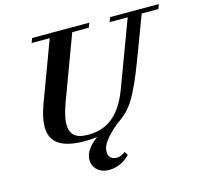

<svg xmlns="http://www.w3.org/2000/svg" viewBox="-122 -796 1200 1146"><g transform="rotate(-15 478.0 -223.0)"><path d="M319.8 13.2Q212.4 13.2 160.2 -21.7Q107.9 -56.6 107.9 -130.4Q107.9 -188 137.2 -266.1L274.4 -634.8H162.6L173.3 -663.1H526.9L515.6 -634.8H413.6L269 -246.1Q237.3 -161.1 237.3 -112.3Q237.3 -65.9 262.9 -42.2Q288.6 -18.6 347.2 -18.6Q440.9 -18.6 502.9 -70.8Q564.9 -123 604.5 -228.5L756.3 -634.8H644.5L654.8 -663.1H956.1L945.3 -634.8H842.8L739.3 -360.4Q688 -225.1 645.3 -153.6Q602.5 -82 536.1 -41.5Q480 5.4 453.1 40.8Q426.3 76.2 426.3 107.9Q426.3 132.3 440.2 145.3Q454.1 158.2 479.5 158.2Q500.5 158.2 531.2 136.7L543.9 157.7Q521.5 184.6 486.6 200.7Q451.7 216.8 413.6 216.8Q371.1 216.8 343.3 192.1Q315.4 167.5 315.4 127.4Q315.4 66.9 395.5 7.8Q361.3 13.2 319.8 13.2Z"/></g></svg>

Font: Elstob
Style: Bold Italic
Weight: 700
Italic angle: -20°
Designer: Peter S. Baker
Version: Version 1.015